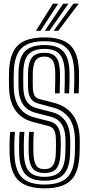

<svg xmlns="http://www.w3.org/2000/svg" viewBox="-20 -1012 481 1041"><path d="M221.2 9.2Q127.8 9.2 81.9 -32Q36 -73.2 32.2 -174.5Q31.8 -191 31.6 -214.6Q31.5 -238.2 32.5 -261.1Q33.5 -284 35.8 -297.2H61.2Q59.8 -284 58.6 -264.5Q57.5 -245 57.4 -222Q57.2 -199 58.2 -175.2Q61.5 -86.5 100 -49Q138.5 -11.5 221.2 -11.5Q305.5 -11.5 343.9 -49.4Q382.2 -87.2 385.5 -175.5Q386 -191 386.4 -204.6Q386.8 -218.2 386.9 -232.2Q387 -246.2 386.2 -263.2Q383.8 -332.8 353.5 -373.5Q323.2 -414.2 268.5 -428.8L185.5 -451.2Q168.8 -456 157.1 -466.1Q145.5 -476.2 139.2 -493.6Q133 -511 132.2 -537.2Q131.5 -559.2 131.6 -579.6Q131.8 -600 132.2 -624Q134.2 -678.5 155 -702.2Q175.8 -726 221.2 -726Q263.5 -726 283.1 -702.5Q302.8 -679 305 -623.2Q305.8 -603 305.2 -569.5Q304.8 -536 303.5 -505.8H277.8Q279 -535.8 279.5 -570Q280 -604.2 279.5 -621.2Q277.8 -670.2 263.1 -687.8Q248.5 -705.2 221.2 -705.2Q188 -705.2 173.9 -685.5Q159.8 -665.8 158 -621.5Q157.2 -597.8 157.5 -576.2Q157.8 -554.8 158 -538Q158.5 -518 162.5 -505.1Q166.5 -492.2 173.9 -485.2Q181.2 -478.2 192 -475.5L274.5 -454Q339.2 -437.2 374.2 -389.9Q409.2 -342.5 412.2 -264.2Q412.8 -249.5 412.6 -235Q412.5 -220.5 412.2 -205.6Q412 -190.8 411.2 -174.5Q407.2 -75.5 362.9 -33.1Q318.5 9.2 221.2 9.2ZM221.2 -32.2Q152.5 -32.2 119.8 -64.9Q87 -97.5 84 -176.2Q83.2 -196 83.4 -219.1Q83.5 -242.2 84.2 -263.4Q85 -284.5 86.8 -297.2H112.2Q111 -283.2 110 -264.4Q109 -245.5 109 -223.1Q109 -200.8 109.8 -176.2Q112.2 -110 138.4 -81.6Q164.5 -53.2 221.2 -53.2Q278.8 -53.2 305 -81.9Q331.2 -110.5 334 -176.2Q334.8 -194.2 335 -207.9Q335.2 -221.5 335.2 -234.1Q335.2 -246.8 334.8 -261Q333.5 -295.5 324.1 -319.4Q314.8 -343.2 297.8 -357.9Q280.8 -372.5 256.5 -378.8L172.5 -400.5Q145.5 -407.5 125.2 -423.6Q105 -439.8 93.4 -467.4Q81.8 -495 80.5 -535.8Q80.2 -551.8 80.1 -566.5Q80 -581.2 80.1 -595.8Q80.2 -610.2 80.8 -625Q83.5 -703.2 116.9 -735.5Q150.2 -767.8 221.2 -767.8Q290.8 -767.8 322.2 -734.5Q353.8 -701.2 356.8 -624.5Q357.5 -604.5 357 -569.9Q356.5 -535.2 355 -505.8H329.5Q330.5 -533 331.1 -567.4Q331.8 -601.8 331 -624.5Q328.2 -690.2 302.8 -718.5Q277.2 -746.8 221.2 -746.8Q165.8 -746.8 137.4 -720.4Q109 -694 106.5 -624.8Q105.8 -599.5 105.8 -579Q105.8 -558.5 106.5 -536.5Q107.5 -503.5 116.1 -481Q124.8 -458.5 140.5 -445Q156.2 -431.5 178.8 -425.5L262.5 -403.8Q308.8 -392 333.6 -357Q358.5 -322 360.5 -262.2Q361 -248.2 361.1 -235.9Q361.2 -223.5 360.9 -209.8Q360.5 -196 359.8 -176.5Q356.8 -100.8 325.1 -66.5Q293.5 -32.2 221.2 -32.2ZM221.2 -74Q178.2 -74 158 -97.6Q137.8 -121.2 135.5 -178.2Q135 -199.2 135 -220.6Q135 -242 135.8 -261.6Q136.5 -281.2 137.8 -297.2H163.2Q162 -278.5 161.2 -259.9Q160.5 -241.2 160.5 -221.4Q160.5 -201.5 161.2 -179Q163 -137.2 175.5 -116Q188 -94.8 221.2 -94.8Q252.2 -94.8 266.5 -114.4Q280.8 -134 282.5 -180Q283.2 -198.5 283.4 -211.9Q283.5 -225.2 283.5 -236.4Q283.5 -247.5 283 -259.5Q282.5 -281.5 277.8 -295.6Q273 -309.8 264.6 -317.8Q256.2 -325.8 244.2 -328.5L159.5 -350.5Q118.5 -361 89.9 -385Q61.2 -409 45.9 -446.2Q30.5 -483.5 29 -534Q28.2 -560 28.4 -582Q28.5 -604 29.2 -626.8Q33 -723.8 77.2 -766.5Q121.5 -809.2 221.2 -809.2Q315 -809.2 359.6 -767.9Q404.2 -726.5 408.2 -626.5Q409 -606.5 408.5 -570.1Q408 -533.8 406.8 -505.8H380.8Q382.5 -536.8 382.9 -571.1Q383.2 -605.5 382.5 -625.5Q379.2 -713.5 341.4 -751Q303.5 -788.5 221.2 -788.5Q135.8 -788.5 97 -751.1Q58.2 -713.8 55 -626Q54 -598.5 54.1 -577.8Q54.2 -557 54.8 -534.8Q56.2 -490.5 69.2 -458.1Q82.2 -425.8 106.6 -405.1Q131 -384.5 166 -375.5L250.5 -353.5Q268.2 -349 280.9 -338.1Q293.5 -327.2 300.8 -308.2Q308 -289.2 309 -260.2Q309.5 -246 309.5 -234.5Q309.5 -223 309.2 -210.1Q309 -197.2 308 -178.8Q305.8 -122.5 285.9 -98.2Q266 -74 221.2 -74ZM175 -845 266.8 -992H295.5L199.8 -845ZM271 -845 378 -992H406.8L295.8 -845ZM223 -845 322.5 -992H351L247.8 -845Z"/></svg>

Font: Big Shoulders Inline Display Thin ExtraBold
Style: Regular
Weight: 800
Version: Version 2.002